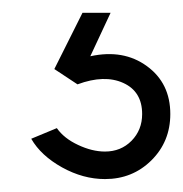

<svg xmlns="http://www.w3.org/2000/svg" viewBox="-20 -20 286 300"><path d="M144 259.8Q109.9 259.8 76.9 241.5Q43.9 223.1 28.8 196.8L68.8 180.2Q80.1 196.3 102.1 206.5Q124 216.8 144 216.8Q168.9 216.8 185.5 200Q202.1 183.1 202.1 158.2Q202.1 123 172.6 109.6Q143.1 96.2 101.1 111.8L64.9 87.9L108.9 0H152.8L121.1 67.9Q172.9 56.6 209.5 83.3Q246.1 109.9 246.1 158.2Q246.1 201.2 216.6 230.5Q187 259.8 144 259.8Z"/></svg>

Font: Oakes Grotesk
Style: Italic
Weight: 400
Designer: Samuel Oakes
Foundry: Samuel Oakes
Version: Version 1.0 | wf-rip DC20170320